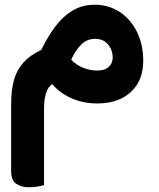

<svg xmlns="http://www.w3.org/2000/svg" viewBox="-20 -438 672 811"><path d="M154 -227Q183 -286 215.5 -328.5Q248 -371 288.5 -394.5Q329 -418 380 -418Q439 -418 485.5 -387.5Q532 -357 558.5 -303.5Q585 -250 585 -181Q585 -125 561 -84.5Q537 -44 493.5 -22.5Q450 -1 390 -1Q345 -1 305.5 -14Q266 -27 236.5 -49Q207 -71 191 -96L226 -95Q190 -83 178 -54.5Q166 -26 166 21V344Q156 347 138.5 350Q121 353 100 353Q71 353 49 338.5Q27 324 27 284V3Q27 -57 39 -100Q51 -143 79 -174Q107 -205 154 -227ZM392 -140Q422 -140 439 -155Q456 -170 456 -195Q456 -215 447.5 -233Q439 -251 423 -262.5Q407 -274 381 -274Q347 -274 322 -248.5Q297 -223 281 -186Q301 -164 330.5 -152Q360 -140 392 -140Z"/></svg>

Font: Baloo Bhaijaan 2
Style: Bold
Weight: 700
Designer: Sanskriti Dholi, Noopur Datye and Ek Type
Foundry: Ek Type
Version: Version 1.701